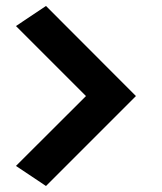

<svg xmlns="http://www.w3.org/2000/svg" viewBox="-20 -620 540 640"><path d="M33.2 -66.9 266.6 -299.8 33.2 -533.2 133.3 -600.1 433.1 -299.8 133.3 0Z"/></svg>

Font: Malkor
Style: Bold
Weight: 700
Version: Version 1.3